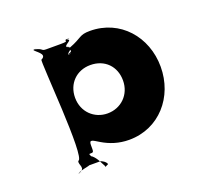

<svg xmlns="http://www.w3.org/2000/svg" viewBox="-111 -670 967 900"><g transform="rotate(-20 372.5 -220.0)"><path d="M673 -257C673 -407 568 -528 418 -528C364 -528 371 -512 305 -487C287 -479 323 -468 283 -460C274 -460 323 -458 285 -458C280 -466 328 -483 290 -494C281 -494 328 -495 290 -495C281 -505 334 -521 302 -526C293 -526 338 -529 300 -529C286 -524 316 -517 268 -517H196C170 -517 187 -527 141 -536C132 -536 177 -535 139 -535C140 -525 197 -497 159 -479C150 -479 197 26 159 26C150 44 186 71 139 81C130 81 179 82 141 82C141 73 216 63 196 63H254C262 63 283 76 285 88C265 97 269 99 269 92C259 75 249 47 228 29C207 29 206 -141 206 -47C206 35 202 21 220 13C242 13 240 14 240 -24C240 -54 257 -39 286 -22C323 0 366 15 418 15C568 15 673 -107 673 -257ZM485 -257C485 -186 432 -136 365 -136C299 -136 246 -186 246 -257C246 -327 296 -377 365 -377C437 -377 485 -327 485 -257Z"/></g></svg>

Font: Hussar Przerywany
Style: Regular
Weight: 400
Foundry: Cannot Into Space Fonts
Version: Version 0.982